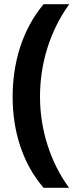

<svg xmlns="http://www.w3.org/2000/svg" viewBox="-20 -734 379 912"><path d="M40 -274C40 -113 86 41 187 158H308C218 35 170 -120 170 -275C170 -433 218 -589 309 -714H187C86 -593 40 -437 40 -274Z"/></svg>

Font: Noto Sans Arabic UI
Style: Bold
Weight: 700
Designer: Monotype Design Team, Nadine Chahine and Nizar Qandah
Foundry: Monotype Imaging Inc.
Version: Version 2.010